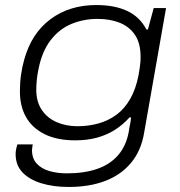

<svg xmlns="http://www.w3.org/2000/svg" viewBox="-20 -558 715 762"><path d="M253 184Q192 184 144.5 169.5Q97 155 69.5 126.5Q42 98 42 53Q42 46 43.5 37Q45 28 49 15H110Q109 22 108 27.5Q107 33 107 38Q107 71 126 91.5Q145 112 176.5 121Q208 130 245 130Q315 130 366.5 112Q418 94 449.5 57Q481 20 491 -35Q493 -50 496 -63.5Q499 -77 500 -92H494Q467 -62 435 -42Q403 -22 364.5 -11.5Q326 -1 279 -1Q206 -1 157 -25.5Q108 -50 83.5 -93Q59 -136 59 -195Q59 -230 63.5 -261.5Q68 -293 76 -321Q105 -426 180.5 -482Q256 -538 362 -538Q435 -538 485 -514.5Q535 -491 561 -441H567L590 -526H639L552 -31Q540 41 499.5 89Q459 137 396.5 160.5Q334 184 253 184ZM287 -57Q331 -57 370.5 -68Q410 -79 442 -102.5Q474 -126 496.5 -165Q519 -204 530 -260Q533 -279 535 -292Q537 -305 537.5 -314.5Q538 -324 538 -332Q538 -386 516 -419Q494 -452 455.5 -467.5Q417 -483 367 -483Q312 -483 263.5 -463Q215 -443 180.5 -398Q146 -353 132 -280Q128 -260 126.5 -245.5Q125 -231 124.5 -221.5Q124 -212 124 -202Q124 -154 146 -121.5Q168 -89 205.5 -73Q243 -57 287 -57Z"/></svg>

Font: Archivo Expanded ExtraLight
Style: Italic
Weight: 250
Width: 7
Italic angle: -10°
Designer: Hector Gatti
Foundry: Omnibus-Type
Version: Version 2.001